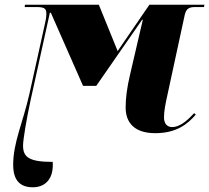

<svg xmlns="http://www.w3.org/2000/svg" viewBox="-20 -556 889 816"><path d="M119 240C172 240 209 205 204 132C105 132 78 113 78 63C78 36 93 -51 110 -130L192 -502H196L333 -191H389L584 -472H587L533 -240C519 -182 514 -136 514 -99C514 -33 553 10 640 10C730 10 778 -29 812 -69L805 -75C784 -53 750 -16 711 -16C691 -16 677 -30 677 -57C677 -84 683 -114 691 -150L765 -492C770 -513 778 -526 807 -526H847L849 -536H615L480 -339L400 -536H86L85 -526H137C175 -526 177 -515 177 -495C177 -483 173 -462 169 -446L105 -157C77 -33 36 49 36 145C36 187 48 240 119 240Z"/></svg>

Font: Noto Serif Display Black
Style: Italic
Weight: 900
Italic angle: -12°
Designer: Monotype Design Team
Foundry: Monotype Imaging Inc.
Version: Version 2.009